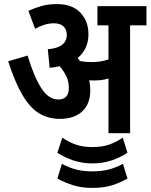

<svg xmlns="http://www.w3.org/2000/svg" viewBox="-20 -652 737 940"><path d="M422 -210Q422 -143 382.5 -106.5Q343 -70 273 -70Q217 -70 172.5 -96.5Q128 -123 91 -185Q54 -247 20 -352L115 -380Q147 -275 182.5 -220Q218 -165 265 -165Q317 -165 317 -221Q317 -253 304.5 -279Q292 -305 272 -328Q249 -322 223 -320L214 -411Q262 -415 284.5 -433Q307 -451 307 -481Q307 -509 290 -523.5Q273 -538 244 -538Q221 -538 198 -531Q175 -524 152 -511L119 -599Q150 -613 183 -622.5Q216 -632 259 -632Q333 -632 373 -590.5Q413 -549 413 -484Q413 -447 399 -417.5Q385 -388 360 -368Q366 -361 372 -353Q398 -348 427 -348Q451 -348 470.5 -351Q490 -354 511 -361V-528H457V-622H697V-528H617V0H511V-268Q493 -262 475.5 -260Q458 -258 439 -258Q429 -258 417 -259Q422 -235 422 -210ZM432 148Q384 148 341 134Q298 120 261 96L285 22Q317 44 351.5 56Q386 68 432 68Q478 68 512.5 56.5Q547 45 581 22L604 96Q567 120 524.5 134Q482 148 432 148ZM432 268Q378 268 336.5 254.5Q295 241 261 222L283 150Q318 169 353 178Q388 187 432 187Q475 187 510 178.5Q545 170 582 150L604 222Q568 243 527.5 255.5Q487 268 432 268Z"/></svg>

Font: Noto Sans Devanagari Condensed SemiBold
Style: Regular
Weight: 600
Width: 3
Designer: Jelle Bosma - Monotype Design Team
Foundry: Monotype Imaging Inc.
Version: Version 2.004; ttfautohint (v1.8.4.7-5d5b)